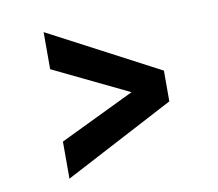

<svg xmlns="http://www.w3.org/2000/svg" viewBox="-61 -664 712 627"><g transform="rotate(-10 295.0 -350.0)"><path d="M121 -107V-230L438 -383V-317L121 -470V-593L486 -401V-299Z"/></g></svg>

Font: Host Grotesk SemiBold
Style: Regular
Weight: 600
Designer: Doukan Karapınar
Foundry: Element Type
Version: Version 1.003